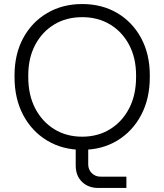

<svg xmlns="http://www.w3.org/2000/svg" viewBox="-20 -731 814 951"><path d="M467 200Q417 200 386 169.5Q355 139 355 89V-23H417V83Q417 109 434.5 126.5Q452 144 478 144H606V200ZM387 11Q290 11 214 -34.5Q138 -80 95 -161Q52 -242 52 -349V-358Q52 -463 95 -542.5Q138 -622 214 -666.5Q290 -711 387 -711Q485 -711 560.5 -666.5Q636 -622 679 -542.5Q722 -463 722 -358V-349Q722 -242 679 -161Q636 -80 560.5 -34.5Q485 11 387 11ZM387 -54Q465 -54 525 -91Q585 -128 619.5 -194Q654 -260 654 -349V-358Q654 -444 619.5 -509Q585 -574 525 -610Q465 -646 387 -646Q309 -646 249 -610Q189 -574 154.5 -509Q120 -444 120 -358V-349Q120 -260 154.5 -194Q189 -128 249 -91Q309 -54 387 -54Z"/></svg>

Font: SUSE Thin Light
Style: Regular
Weight: 300
Version: Version 1.000